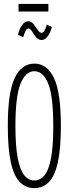

<svg xmlns="http://www.w3.org/2000/svg" viewBox="-20 -953 353 984"><path d="M156 11Q112 11 81.5 -20Q51 -51 35.5 -121Q20 -191 20 -308Q20 -478 55 -552.5Q90 -627 156 -627Q222 -627 257 -552.5Q292 -478 292 -308Q292 -191 276.5 -121Q261 -51 230.5 -20Q200 11 156 11ZM156 -28Q186 -28 208 -54.5Q230 -81 241.5 -142Q253 -203 253 -308Q253 -459 227.5 -523.5Q202 -588 156 -588Q111 -588 85 -523.5Q59 -459 59 -308Q59 -203 71 -142Q83 -81 104.5 -54.5Q126 -28 156 -28ZM220 -827 246 -815Q238 -785 224 -766.5Q210 -748 194 -748Q176 -748 164.5 -762.5Q153 -777 144 -792Q135 -807 126 -807Q117 -807 110.5 -794Q104 -781 99 -762L72 -774Q79 -805 93 -824.5Q107 -844 124 -844Q141 -844 152.5 -829Q164 -814 173.5 -799.5Q183 -785 192 -785Q201 -784 207.5 -795.5Q214 -807 220 -827ZM75 -894V-933H228V-894Z"/></svg>

Font: Inconsolata ExtraCondensed Light
Style: Regular
Weight: 300
Width: 2
Monospace: yes
Designer: Raph Levien, Cyreal, Brenton Simpson
Foundry: Raph Levien, Cyreal, Google
Version: Version 3.100; ttfautohint (v1.8.4.7-5d5b)